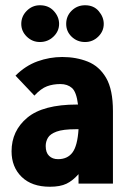

<svg xmlns="http://www.w3.org/2000/svg" viewBox="-20 -699 490 731"><path d="M170 12Q101 12 62.5 -25.5Q24 -63 24 -123Q24 -201 84 -251Q144 -301 273 -301Q275 -301 277 -301Q271 -349 254 -364Q237 -379 210 -379Q182 -379 159 -370.5Q136 -362 111 -335L39 -411Q77 -449 123 -465.5Q169 -482 217 -482Q270 -482 314 -464.5Q358 -447 384 -402.5Q410 -358 410 -276V0H279V-36Q257 -11 233 0.5Q209 12 170 12ZM154 -143Q154 -118 167 -105.5Q180 -93 201 -93Q237 -93 256 -118.5Q275 -144 279 -207Q272 -207 268 -207Q220 -207 195.5 -198Q171 -189 162.5 -174.5Q154 -160 154 -143ZM132 -539Q103 -539 82 -559.5Q61 -580 61 -608Q61 -637 82 -658Q103 -679 132 -679Q165 -679 185 -657Q205 -635 205 -608Q205 -580 183.5 -559.5Q162 -539 132 -539ZM304 -539Q274 -539 253 -559Q232 -579 232 -608Q232 -638 253 -658.5Q274 -679 304 -679Q337 -679 356 -656.5Q375 -634 375 -608Q375 -580 354 -559.5Q333 -539 304 -539Z"/></svg>

Font: Inconsolata SemiCondensed Black
Style: Regular
Weight: 900
Width: 4
Monospace: yes
Designer: Raph Levien, Cyreal, Brenton Simpson
Foundry: Raph Levien, Cyreal, Google
Version: Version 3.001; ttfautohint (v1.8.2.53-6de2)